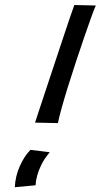

<svg xmlns="http://www.w3.org/2000/svg" viewBox="-20 -742 408 778"><path d="M40 16.6Q42 -27.3 60.1 -68.4Q78.1 -109.4 103.5 -134.8L181.6 -125Q159.2 -98.6 147.5 -74.2Q135.7 -49.8 130.9 -31.2Q125 -9.8 124 8.8ZM368.2 -719.7Q362.3 -707 349.6 -671.9Q336.9 -636.7 320.8 -589.8Q304.7 -543 287.1 -489.7Q269.5 -436.5 254.4 -387.7Q239.3 -338.9 228.5 -299.8Q217.8 -260.7 214.8 -243.2L122.1 -245.1Q123 -249 134.3 -282.7Q145.5 -316.4 161.6 -365.2Q177.7 -414.1 196.8 -471.2Q215.8 -528.3 232.9 -580.1Q250 -631.8 263.2 -670.4Q276.4 -709 281.2 -721.7Z"/></svg>

Font: Miniver
Style: Regular
Weight: 400
Designer: Dathan Boardman
Foundry: Open Window
Version: Version 1.000